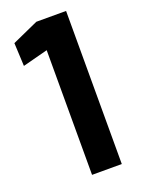

<svg xmlns="http://www.w3.org/2000/svg" viewBox="-135 -762 609 825"><g transform="rotate(-20 169.5 -350.0)"><path d="M139 0H275V-700H139L19 -646L24 -540L139 -570Z"/></g></svg>

Font: Vanilla Cream ExtraBold
Style: Regular
Weight: 800
Designer: Jeremy Tribby, Jinavaṁso
Foundry: Tribby Type
Version: Version 1.422;Glyphs 3.1.2 (3151)